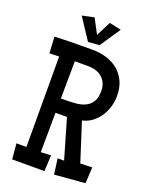

<svg xmlns="http://www.w3.org/2000/svg" viewBox="-161 -955 810 1043"><g transform="rotate(20 244.0 -433.0)"><path d="M466.8 -101.6 461.9 -8.8 285.2 5.9 273.4 -84H310.5L244.1 -312.5H177.7L175.8 -84L234.4 -86.9L229.5 5.9H43L35.2 -84H92.8L91.8 -606.4L36.1 -604.5L31.2 -699.2Q85.9 -701.7 140.4 -702.4Q194.8 -703.1 250 -703.1Q293.5 -703.1 332 -691.2Q370.6 -679.2 399.2 -655.3Q427.7 -631.3 444.3 -595.7Q460.9 -560.1 460.9 -512.7Q460.9 -481.4 452.1 -450.7Q443.4 -419.9 426.3 -393.8Q409.2 -367.7 384.3 -348.6Q359.4 -329.6 327.1 -322.3L398.4 -99.6ZM371.1 -508.8Q371.1 -533.7 362.5 -552.7Q354 -571.8 338.9 -585Q323.7 -598.1 303.2 -604.7Q282.7 -611.3 258.8 -611.3H222.7H180.7L178.7 -395.5H202.1Q234.4 -395.5 264.9 -398.2Q295.4 -400.9 318.8 -412.1Q342.3 -423.3 356.7 -446Q371.1 -468.8 371.1 -508.8ZM356.4 -857.4 277.3 -739.3 211.9 -734.4 130.9 -857.4 200.2 -872.1 245.1 -787.1 288.1 -872.1Z"/></g></svg>

Font: Maiden Orange
Style: Regular
Weight: 400
Designer: Astigmatic (AOETI)
Foundry: Astigmatic (AOETI)
Version: Version 1.001